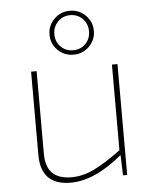

<svg xmlns="http://www.w3.org/2000/svg" viewBox="-53 -772 666 828"><g transform="rotate(-5 280.0 -357.5)"><path d="M184 -632Q184 -671 212 -699Q240 -727 280 -727Q320 -727 348 -699Q376 -671 376 -632Q376 -592 348 -564.5Q320 -537 280 -537Q240 -537 212 -564.5Q184 -592 184 -632ZM205 -632Q205 -599 226.5 -577.5Q248 -556 280 -556Q312 -556 333.5 -577.5Q355 -599 355 -632Q355 -664 333.5 -686Q312 -708 280 -708Q248 -708 226.5 -686Q205 -664 205 -632ZM465 -480V0H447L444 -88Q324 12 220 12Q91 12 91 -119V-480H115V-122Q115 -11 225 -11Q274 -11 322 -34Q370 -57 441 -109V-480Z"/></g></svg>

Font: Exo 2.0 Thin
Style: Regular
Weight: 250
Designer: Natanael Gama
Version: Version 1.001;PS 001.001;hotconv 1.0.70;makeotf.lib2.5.58329